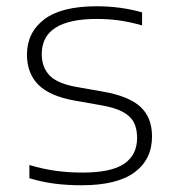

<svg xmlns="http://www.w3.org/2000/svg" viewBox="-20 -568 540 598"><path d="M71.5 -13V-54Q116.5 -41 155 -35.8Q193.5 -30.5 237 -30.5Q326.5 -30.5 366.8 -58Q407 -85.5 407 -138.5Q407 -167.5 396.8 -187Q386.5 -206.5 362.5 -219.5Q338.5 -232.5 296 -240L211 -255Q134 -269 99 -304.5Q64 -340 64 -398Q64 -466.5 117.5 -507.5Q171 -548.5 281.5 -548.5Q355.5 -548.5 422.5 -529.5V-489Q383 -500 350.2 -504.5Q317.5 -509 281.5 -509Q110 -509 110 -399.5Q110 -359.5 133.5 -334Q157 -308.5 216.5 -297.5L301.5 -282.5Q381.5 -268.5 417.5 -235.2Q453.5 -202 453.5 -143Q453.5 -71.5 399 -31.2Q344.5 9 234.5 9Q188 9 148.5 3.8Q109 -1.5 71.5 -13Z"/></svg>

Font: Encode Sans Expanded ExtraLight
Style: Regular
Weight: 275
Width: 7
Designer: Multiple Designers
Foundry: Impallari Type
Version: Version 2.000